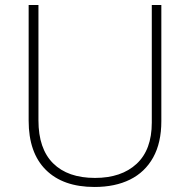

<svg xmlns="http://www.w3.org/2000/svg" viewBox="-20 -734 756 764"><path d="M356 10Q231 10 162.5 -58Q94 -126 94 -254V-714H133V-255Q133 -142 191.5 -84Q250 -26 358 -26Q463 -26 523.5 -82Q584 -138 584 -246V-714H622V-252Q622 -166 589.5 -107.5Q557 -49 497.5 -19.5Q438 10 356 10Z"/></svg>

Font: Noto Sans Symbols ExtraLight
Style: Regular
Weight: 250
Version: Version 2.002